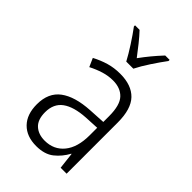

<svg xmlns="http://www.w3.org/2000/svg" viewBox="-229 -857 958 958"><g transform="rotate(45 250.0 -377.5)"><path d="M215 10Q147 10 108.5 -29.5Q70 -69 70 -140Q70 -221 123.5 -261Q177 -301 279 -307L367 -312V-353Q367 -430 337.5 -461.5Q308 -493 255 -493Q222 -493 189.5 -483Q157 -473 124 -456L104 -501Q140 -520 177 -531Q214 -542 257 -542Q337 -542 378.5 -499Q420 -456 420 -361V0H378L368 -87H366Q344 -46 309 -18Q274 10 215 10ZM226 -39Q290 -39 328 -85.5Q366 -132 366 -217V-270L289 -266Q209 -261 168 -231Q127 -201 127 -141Q127 -89 154 -64Q181 -39 226 -39ZM235 -606Q217 -640 189.5 -682.5Q162 -725 138 -757V-765H170Q191 -743 215 -713Q239 -683 260 -655Q282 -685 303 -710.5Q324 -736 351 -765H382V-757Q358 -725 330 -682.5Q302 -640 285 -606Z"/></g></svg>

Font: Noto Sans Mono ExtraCondensed Light
Style: Regular
Weight: 300
Width: 2
Designer: Monotype Design Team
Foundry: Monotype Imaging Inc.
Version: Version 2.014; ttfautohint (v1.8.4.7-5d5b)